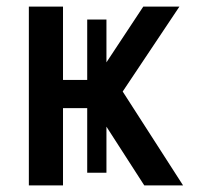

<svg xmlns="http://www.w3.org/2000/svg" viewBox="-20 -559 603 579"><path d="M67 0H170V-233H243V-38H301V-177L415 0H532L350 -283L521 -539H412L301 -371V-500H243V-318H170V-539H67Z"/></svg>

Font: Noto Sans Mono SemiCondensed Medium
Style: Regular
Weight: 500
Width: 4
Designer: Monotype Design Team
Foundry: Monotype Imaging Inc.
Version: Version 2.014